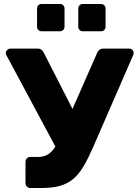

<svg xmlns="http://www.w3.org/2000/svg" viewBox="-20 -944 691 964"><path d="M396 -787Q386 -787 379.5 -793.5Q373 -800 373 -810V-901Q373 -911 379.5 -917.5Q386 -924 396 -924H487Q497 -924 503.5 -917.5Q510 -911 510 -901V-810Q510 -800 503.5 -793.5Q497 -787 487 -787ZM189 -787Q179 -787 172.5 -793.5Q166 -800 166 -810V-901Q166 -911 172.5 -917.5Q179 -924 189 -924H281Q291 -924 297.5 -917.5Q304 -911 304 -901V-810Q304 -800 297.5 -793.5Q291 -787 281 -787ZM133 0Q122 0 115 -7Q108 -14 108 -25V-131Q108 -142 115 -149Q122 -156 133 -156H171Q200 -156 220.5 -168.5Q241 -181 258 -208L11 -669Q9 -673 9 -678Q9 -686 16 -693Q23 -700 33 -700H171Q190 -700 200 -679L344 -397L468 -679Q477 -700 498 -700H629Q638 -700 644.5 -693.5Q651 -687 651 -679Q651 -674 649.5 -669.5Q648 -665 646 -661L447 -204Q422 -147 399 -108Q376 -69 347 -45Q318 -21 280 -10.5Q242 0 186 0Z"/></svg>

Font: Fz Rubik
Style: Bold
Weight: 700
Designer: Hubert and Fischer
Foundry: Hubert and Fischer
Version: Vit hóa bi FontZin.com